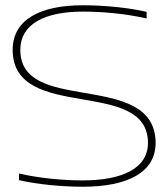

<svg xmlns="http://www.w3.org/2000/svg" viewBox="-20 -699 638 728"><path d="M536 -629V-654C467 -670 376 -679 294 -679C129 -679 28 -623 28 -510C28 -370 160 -345 289 -323C416 -301 541 -281 541 -157C541 -62 446 -15 294 -15C219 -15 131 -23 52 -41V-16C121 0 212 9 294 9C465 9 570 -46 570 -157C570 -300 433 -324 299 -347C177 -368 57 -388 57 -510C57 -607 148 -655 294 -655C369 -655 457 -647 536 -629Z"/></svg>

Font: LT Wave Thin
Style: Regular
Weight: 100
Designer: Daniel Lyons
Version: Version 2.5 (Glyphs App)